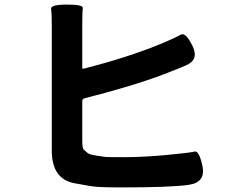

<svg xmlns="http://www.w3.org/2000/svg" viewBox="-20 -796 1040 838"><path d="M511 22Q411 22 380 17Q343 11 306 4Q206 -14 206 -139V-684Q206 -738 203 -757Q200 -776 272 -776Q344 -776 341.5 -760.5Q339 -745 339 -684V-500Q339 -495 344 -496Q541 -546 688 -607Q747 -632 768.5 -644.5Q790 -657 820 -596Q850 -535 792 -511L769 -501Q734 -487 698 -473Q562 -421 349 -367Q339 -364 339 -354V-179Q339 -148 347 -141.5Q355 -135 361.5 -129Q368 -123 386 -119.5Q404 -116 440 -111Q448 -110 519 -110Q603 -110 702 -119Q809 -129 829 -134.5Q849 -140 864 -70Q878 1 802 11Q722 22 511 22Z"/></svg>

Font: Resource Han Rounded JP
Style: Bold
Weight: 700
Designer: Cyano Hao (round all glyphs); Ryoko NISHIZUKA 西塚涼子 (kana, bopomofo & ideographs); Paul D. Hunt (Latin, Greek & Cyrillic)
Foundry: Cyano Hao
Version: 0.990